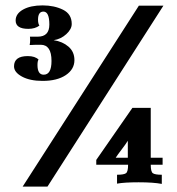

<svg xmlns="http://www.w3.org/2000/svg" viewBox="-20 -675 658 712"><path d="M256 -452Q256 -418 224 -396.5Q192 -375 138 -375Q91 -375 61.5 -391Q32 -407 32 -429Q32 -467 83 -467Q110 -467 123 -454Q119 -449 119 -434Q119 -398 142 -398Q171 -398 171 -449Q171 -509 131 -509Q107 -509 90 -508Q93 -524 91 -539H120Q163 -539 163 -584Q163 -632 141 -632Q121 -632 121 -602Q121 -588 126 -580Q110 -568 85 -568Q38 -568 38 -599Q38 -624 65.5 -639.5Q93 -655 138 -655Q181 -655 213.5 -639Q246 -623 246 -586Q246 -567 226 -548.5Q206 -530 179 -526Q212 -521 234 -502Q256 -483 256 -452ZM64 17H156L586 -654H495ZM583 -64H539Q539 -38 547 -32.5Q555 -27 580 -27V7Q549 1 494 1Q441 1 414 6V-27Q439 -27 447 -32.5Q455 -38 455 -64H337V-82L471 -275H539V-90H583ZM454 -90V-153Q446 -140 431 -120.5Q416 -101 409 -90Z"/></svg>

Font: GFS Artemisia
Style: Bold
Weight: 700
Designer: Designed by Takis Katsoulidis.
Foundry: Designed by Takis Katsoulidis.
Version: Version 1.0